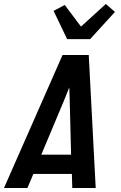

<svg xmlns="http://www.w3.org/2000/svg" viewBox="-39 -947 609 967"><path d="M-19 0 276 -670H408L443 0H325L323 -71H129L99 0ZM169 -168H319L312 -447Q312 -462 311 -477Q310 -492 310 -507Q304 -492 298 -477Q292 -462 286 -447ZM299 -750 231 -892 287 -922 369 -813 494 -927 540 -887 415 -750Z"/></svg>

Font: Lode Term
Style: Bold Italic
Weight: 700
Italic angle: -11°
Monospace: yes
Designer: Belleve Invis
Foundry: Belleve Invis
Version: Version 29.2.0